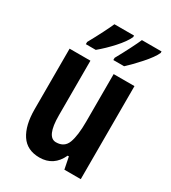

<svg xmlns="http://www.w3.org/2000/svg" viewBox="-188 -865 870 974"><g transform="rotate(30 247.0 -378.0)"><path d="M191 -766Q182 -745 161.5 -704.5Q141 -664 116 -619V-606H174Q214 -639 252.5 -681.5Q291 -724 306 -757V-766ZM352 -766Q343 -745 322 -703.5Q301 -662 277 -619V-606H340Q371 -634 412 -680Q453 -726 467 -757V-766ZM314 -545V-266Q314 -185 298 -142Q282 -99 233 -99Q178 -99 178 -225V-545H56V-190Q56 -96 91 -43Q126 10 199 10Q282 10 319 -70H326L340 0H436V-545Z"/></g></svg>

Font: Noto Sans UI Condensed
Style: Bold
Weight: 700
Width: 3
Designer: Monotype Design Team
Foundry: Monotype Imaging Inc.
Version: 1.001